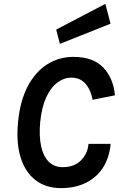

<svg xmlns="http://www.w3.org/2000/svg" viewBox="-20 -955 612 989"><path d="M294 14Q217 14 163.8 -26.5Q110.5 -67 86.5 -143.2Q62.5 -219.5 73 -326Q83.5 -436 123.2 -511Q163 -586 223.8 -624Q284.5 -662 358 -662Q460 -662 512.2 -606.8Q564.5 -551.5 572 -464L457 -441Q448 -492 420.5 -523.5Q393 -555 348 -555Q309.5 -555 275.5 -529.8Q241.5 -504.5 218 -453.5Q194.5 -402.5 187 -326Q180.5 -254 191.8 -202Q203 -150 231.2 -122Q259.5 -94 304 -94Q361 -94 396 -127.8Q431 -161.5 436 -214H550Q543 -141.5 510 -90.8Q477 -40 421.8 -13Q366.5 14 294 14ZM288.5 -729 269.5 -802.5 522.5 -935 549.5 -833Z"/></svg>

Font: Karla
Style: Bold Italic
Weight: 700
Italic angle: -8°
Designer: Jonathan Pinhorn
Version: Version 2.004;gftools[0.9.33]